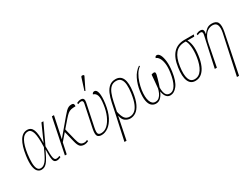

<svg xmlns="http://www.w3.org/2000/svg" viewBox="-76 -1556 3328 2548"><g transform="rotate(-30 1588.0 -282.5)"><path d="M136 10Q102 10 77.5 -15.5Q53 -41 44.5 -99.5Q36 -158 50 -257Q69 -394 114.5 -469.5Q160 -545 232 -545Q294 -545 318 -483Q342 -421 335 -285H336L448 -536H478L336 -235Q335 -164 337 -121Q339 -78 344.5 -56Q350 -34 359.5 -26.5Q369 -19 382 -19Q396 -19 408 -22.5Q420 -26 431 -32L436 -11Q423 -4 407 1Q391 6 377 6Q346 6 332.5 -14.5Q319 -35 316.5 -79.5Q314 -124 316 -197H315Q291 -148 266.5 -100Q242 -52 211 -21Q180 10 136 10ZM136 -13Q168 -13 193.5 -34Q219 -55 239 -88.5Q259 -122 277 -160.5Q295 -199 312 -235Q318 -385 298.5 -453Q279 -521 231 -521Q170 -521 133 -454.5Q96 -388 79 -266Q69 -191 70 -134Q71 -77 87 -45Q103 -13 136 -13Z M498 0 608 -536H640L570 -206L770 -444Q801 -481 822.5 -502.5Q844 -524 864 -533.5Q884 -543 909 -543Q936 -543 943 -529Q950 -515 946 -495Q904 -495 877 -489Q850 -483 826.5 -464Q803 -445 770 -407L675 -297L719 -120Q733 -62 752 -40.5Q771 -19 808 -19Q822 -19 831.5 -22Q841 -25 855 -32L860 -11Q845 -3 828.5 1.5Q812 6 800 6Q754 6 731 -17Q708 -40 692 -107L652 -270L561 -165L526 0Z M1059 10Q1010 10 994.5 -19Q979 -48 995 -127L1066 -466Q1071 -492 1064 -503Q1057 -514 1039 -514Q1030 -514 1019.5 -511.5Q1009 -509 991 -501L987 -522Q1019 -539 1050 -539Q1082 -539 1091.5 -519.5Q1101 -500 1094 -468L1023 -127Q1009 -60 1019 -37.5Q1029 -15 1066 -15Q1119 -15 1162.5 -55.5Q1206 -96 1237 -166.5Q1268 -237 1280 -327Q1294 -423 1279 -464.5Q1264 -506 1225 -516Q1230 -533 1241.5 -538.5Q1253 -544 1261 -544Q1296 -544 1308 -488Q1320 -432 1306 -328Q1290 -212 1251 -137Q1212 -62 1161.5 -26Q1111 10 1059 10ZM1162 -605 1150 -611 1206 -787Q1211 -805 1225.5 -805Q1240 -805 1252 -796L1250 -784Z M1387 -295Q1402 -368 1426 -423.5Q1450 -479 1488.5 -510.5Q1527 -542 1583 -542Q1738 -542 1701 -278Q1686 -170 1655.5 -107Q1625 -44 1584.5 -17Q1544 10 1498 10Q1459 10 1423 -14Q1387 -38 1375 -101H1373L1304 240H1272L1347 -104ZM1504 -15Q1543 -15 1576 -39Q1609 -63 1634 -120Q1659 -177 1673 -276Q1683 -348 1679 -402Q1675 -456 1651.5 -486.5Q1628 -517 1579 -517Q1531 -517 1499.5 -489Q1468 -461 1448 -410.5Q1428 -360 1414 -293L1386 -157Q1401 -86 1426.5 -50.5Q1452 -15 1504 -15Z M1787 -242Q1801 -337 1839.5 -416Q1878 -495 1945 -540L1954 -529Q1915 -502 1886.5 -454.5Q1858 -407 1840.5 -351Q1823 -295 1815 -242Q1801 -137 1822.5 -76Q1844 -15 1895 -15Q1930 -15 1953.5 -36Q1977 -57 1991.5 -89Q2006 -121 2013 -153Q2018 -202 2022.5 -252Q2027 -302 2031 -354Q2038 -357 2047.5 -360Q2057 -363 2066 -363Q2086 -363 2088.5 -350.5Q2091 -338 2088 -321Q2083 -298 2073 -264Q2063 -230 2053.5 -199Q2044 -168 2038 -153Q2037 -121 2042.5 -89Q2048 -57 2065.5 -36Q2083 -15 2117 -15Q2171 -15 2207 -78Q2243 -141 2259 -252Q2271 -337 2262 -393Q2253 -449 2232.5 -479.5Q2212 -510 2188 -516Q2193 -544 2218 -544Q2246 -544 2265.5 -507Q2285 -470 2292 -404.5Q2299 -339 2287 -252Q2268 -114 2219 -52Q2170 10 2114 10Q2083 10 2063 -6.5Q2043 -23 2032.5 -49Q2022 -75 2018 -103Q2001 -60 1969.5 -25Q1938 10 1891 10Q1854 10 1825.5 -14.5Q1797 -39 1786 -94.5Q1775 -150 1787 -242Z M2496 10Q2422 10 2393 -59.5Q2364 -129 2383 -260Q2421 -536 2639 -536H2783L2773 -508H2668Q2691 -473 2700 -412Q2709 -351 2696 -260Q2685 -179 2659 -118.5Q2633 -58 2592.5 -24Q2552 10 2496 10ZM2498 -15Q2566 -15 2608.5 -80.5Q2651 -146 2667 -259Q2679 -342 2672 -409Q2665 -476 2643 -508H2625Q2532 -508 2480 -445Q2428 -382 2411 -260Q2394 -140 2415.5 -77.5Q2437 -15 2498 -15Z M2996 240 3126 -364Q3140 -434 3125 -475.5Q3110 -517 3056 -517Q3022 -517 2989.5 -499Q2957 -481 2931 -440.5Q2905 -400 2892 -333L2827 0H2795L2897 -466Q2902 -492 2895 -503Q2888 -514 2870 -514Q2861 -514 2850.5 -511.5Q2840 -509 2822 -501L2818 -522Q2850 -539 2881 -539Q2914 -539 2923 -519Q2932 -499 2924 -459H2925Q2951 -496 2981.5 -519Q3012 -542 3059 -542Q3127 -542 3148 -498.5Q3169 -455 3151 -363L3028 240Z"/></g></svg>

Font: Noto Serif ExtraCondensed Thin
Style: Italic
Weight: 100
Width: 2
Italic angle: -12°
Designer: Monotype Design Team
Foundry: Monotype Imaging Inc.
Version: Version 2.013